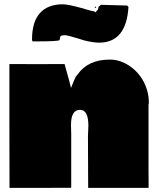

<svg xmlns="http://www.w3.org/2000/svg" viewBox="-20 -887 753 907"><path d="M154.3 -584 285.2 -584.5Q287.6 -574.2 293.9 -552.2Q300.3 -530.3 306.2 -508.3L315.4 -471.7Q335 -521 339.4 -526.4L347.2 -536.1Q396.5 -605.5 498.5 -605.5Q546.9 -605.5 590.6 -576.4Q634.3 -547.4 658.7 -500.7Q683.1 -454.1 683.1 -402.3Q683.1 -396.5 681.6 -393.1V-92.8L682.1 0.5H396.5L395.5 -243.7L397.5 -293.5Q397.5 -368.2 357.9 -368.2Q315.4 -368.2 315.4 -297.4Q315.4 -281.7 315.9 -275.9V-268.6L316.4 -260.3V0L170.9 0.5H24.9L24.4 -292.5V-584.5ZM445.8 -855 457 -864.3 580.6 -860.8Q582 -860.4 586.9 -853.5Q576.2 -685.5 448.2 -685.5Q421.4 -685.5 378.9 -695.8L350.6 -704.6Q298.8 -720.7 286.9 -720.7Q274.9 -720.7 269.8 -718.5Q264.6 -716.3 263.7 -710.4Q262.7 -704.6 261.7 -698Q260.7 -691.4 147.5 -691.4H134.3Q131.3 -694.3 131.3 -700.2Q131.3 -784.2 168.9 -825.4Q206.5 -866.7 275.9 -866.7Q301.8 -866.7 366.7 -848.6V-849.1Q381.3 -843.8 409.2 -836.4L423.8 -833.5Q425.8 -833.5 430.7 -828.6L442.9 -842.3Q445.3 -850.6 445.8 -855ZM426.8 -852.1 431.2 -856.9 434.6 -848.6Z"/></svg>

Font: Bowlby One
Style: Regular
Weight: 400
Designer: vernon adams
Foundry: vernon adams
Version: Version 1.000